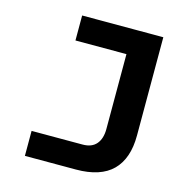

<svg xmlns="http://www.w3.org/2000/svg" viewBox="-104 -795 857 891"><g transform="rotate(15 325.0 -349.0)"><path d="M94 0V-120H339Q383 -120 405 -146Q427 -172 427 -218V-698H572V-226Q572 -170 557.5 -128Q543 -86 514.5 -57.5Q486 -29 442 -14.5Q398 0 339 0ZM182 -698H560V-578H182Z"/></g></svg>

Font: Azeret Mono Thin SemiBold
Style: Regular
Weight: 600
Version: Version 1.002